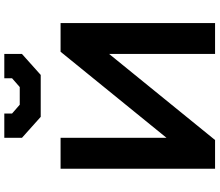

<svg xmlns="http://www.w3.org/2000/svg" viewBox="-82 -912 995 870"><g transform="rotate(-90 415.0 -477.5)"><path d="M495 -955H605V-875L510 -790H320L225 -875V-955H335V-920L375 -885H455L495 -920ZM605 0V-480L215 0H85V-700H225V-220L615 -700H745V0Z"/></g></svg>

Font: Squares Bold
Style: Regular
Weight: 400
Designer: Typetype
Foundry: Typetype
Version: Version 001.000